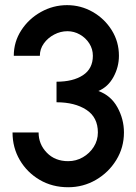

<svg xmlns="http://www.w3.org/2000/svg" viewBox="-20 -734 544 766"><path d="M252 13Q188.5 13 138.2 -16.5Q88 -46 59 -95.5Q30 -145 30 -205.5H134Q134 -158.5 166.8 -124.8Q199.5 -91 252 -91Q283.5 -91 310.5 -106.5Q337.5 -122 354 -148Q370.5 -174 370.5 -205.5Q370.5 -266 324.5 -296Q278.5 -326 205.5 -326V-408Q271.5 -408 311 -434Q350.5 -460 350.5 -511.5Q350.5 -538.5 336.2 -560.8Q322 -583 298.8 -596.2Q275.5 -609.5 249 -609.5Q221.5 -609.5 196.2 -596.2Q171 -583 155 -560.8Q139 -538.5 139 -511.5H35Q35 -567 64.8 -613Q94.5 -659 143.2 -686.2Q192 -713.5 247.5 -713.5Q302.5 -713.5 349.8 -686.5Q397 -659.5 425.8 -613.5Q454.5 -567.5 454.5 -511.5Q454.5 -467 432.8 -427Q411 -387 372.5 -371Q422.5 -353 448.5 -305.8Q474.5 -258.5 474.5 -205.5Q474.5 -145.5 444 -95.8Q413.5 -46 362.8 -16.5Q312 13 252 13Z"/></svg>

Font: Urbanist SemiBold
Style: Regular
Weight: 600
Designer: Corey Hu
Foundry: Corey Hu
Version: Version 1.321; ttfautohint (v1.8.4.7-5d5b)